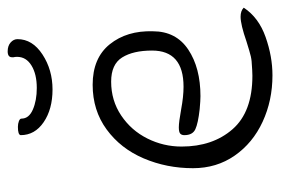

<svg xmlns="http://www.w3.org/2000/svg" viewBox="-132 -580 713 488"><g transform="rotate(-90 224.0 -336.5)"><path d="M40 -202Q40 -269 65 -327.5Q90 -386 138.5 -421.5Q187 -457 252 -457Q320 -457 355 -413.5Q390 -370 388 -304Q388 -245 341.5 -214Q295 -183 223 -183Q212 -183 190 -185Q154 -189 139 -196Q124 -203 124 -224Q124 -231 128 -234.5Q132 -238 144 -238Q157 -238 190 -232Q222 -226 247 -226Q339 -226 339 -306Q339 -354 321.5 -382Q304 -410 260 -410Q212 -410 174 -384.5Q136 -359 115.5 -318Q95 -277 95 -231Q95 -152 139 -101.5Q183 -51 275 -51Q286 -51 312 -53Q323 -54 339 -59Q355 -64 362 -66Q405 -81 425 -81Q440 -81 448 -73Q423 -35 373.5 -17.5Q324 0 276 0Q212 0 158 -25Q104 -50 72 -96Q40 -142 40 -202ZM124 -640Q125 -647 145 -647Q153 -647 159.5 -644.5Q166 -642 166 -638Q166 -619 189 -609Q212 -599 244 -599Q279 -599 301 -612.5Q323 -626 323 -649Q323 -655 322 -658V-662Q322 -673 337 -673Q351 -673 359.5 -665.5Q368 -658 368 -648Q368 -610 329 -584.5Q290 -559 240 -559Q190 -559 157 -581.5Q124 -604 124 -640Z"/></g></svg>

Font: Indie Flower
Style: Regular
Weight: 400
Designer: Kimberly Geswein
Foundry: Kimberly Geswein
Version: Version 2.000